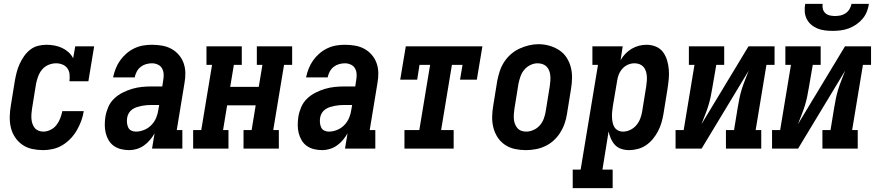

<svg xmlns="http://www.w3.org/2000/svg" viewBox="-20 -770 4540 995"><path d="M204 8Q175 8 147 2Q119 -4 96.5 -19.5Q74 -35 58.5 -58Q43 -81 36.5 -108Q30 -135 30.5 -164Q31 -193 36 -222L57 -352Q61 -374 66.5 -395.5Q72 -417 81.5 -438Q91 -459 104.5 -478.5Q118 -498 136.5 -512.5Q155 -527 177 -532.5Q199 -538 221 -538Q242 -538 263 -534Q284 -530 302 -521.5Q320 -513 335 -499.5Q350 -486 359 -468L370 -530H468L438 -349H340Q342 -367 340.5 -384.5Q339 -402 329.5 -415.5Q320 -429 304 -435.5Q288 -442 271 -442Q251 -442 231.5 -434Q212 -426 198.5 -410Q185 -394 178 -375Q171 -356 167 -337L146 -207Q144 -194 143 -180.5Q142 -167 143 -154Q144 -141 148 -129Q152 -117 159.5 -107.5Q167 -98 179 -93Q191 -88 204 -88Q223 -88 241.5 -97Q260 -106 272.5 -122Q285 -138 292 -156.5Q299 -175 303 -194H414Q410 -168 401 -143.5Q392 -119 378.5 -95.5Q365 -72 346 -52Q327 -32 304 -18Q281 -4 255 2Q229 8 204 8Z M650 8Q628 8 607.5 3Q587 -2 570.5 -13.5Q554 -25 543.5 -42.5Q533 -60 528 -80Q523 -100 523 -121.5Q523 -143 526 -164Q530 -189 540.5 -214Q551 -239 570.5 -258Q590 -277 614.5 -289.5Q639 -302 664.5 -309.5Q690 -317 715 -319.5Q740 -322 766 -322H821L826 -355Q829 -371 828 -387Q827 -403 819.5 -416Q812 -429 797.5 -435.5Q783 -442 767 -442Q752 -442 736.5 -437.5Q721 -433 708.5 -423Q696 -413 688.5 -398.5Q681 -384 678 -369H566Q571 -392 579.5 -414Q588 -436 602 -456Q616 -476 635 -492.5Q654 -509 676 -519.5Q698 -530 721 -534Q744 -538 767 -538Q794 -538 820 -533.5Q846 -529 868 -517Q890 -505 906.5 -486Q923 -467 931.5 -443Q940 -419 940.5 -392.5Q941 -366 936 -339L896 -96H925V0H768L781 -79Q771 -61 757 -44.5Q743 -28 726 -16Q709 -4 689 2Q669 8 650 8ZM684 -88Q705 -88 726.5 -96.5Q748 -105 764.5 -122Q781 -139 789.5 -160Q798 -181 801 -203L805 -226H766Q753 -226 740.5 -225Q728 -224 715 -221.5Q702 -219 689.5 -215Q677 -211 666 -203.5Q655 -196 648 -184.5Q641 -173 639 -160Q637 -147 638 -134.5Q639 -122 644 -110.5Q649 -99 660 -93.5Q671 -88 684 -88Z M981 0V-96H1023L1079 -434H1050V-530H1233V-434H1192L1173 -320H1321L1340 -434H1311V-530H1494V-434H1452L1396 -96H1425V0H1242V-96H1284L1305 -224H1157L1136 -96H1164V0Z M1650 8Q1628 8 1607.5 3Q1587 -2 1570.5 -13.5Q1554 -25 1543.5 -42.5Q1533 -60 1528 -80Q1523 -100 1523 -121.5Q1523 -143 1526 -164Q1530 -189 1540.5 -214Q1551 -239 1570.5 -258Q1590 -277 1614.5 -289.5Q1639 -302 1664.5 -309.5Q1690 -317 1715 -319.5Q1740 -322 1766 -322H1821L1826 -355Q1829 -371 1828 -387Q1827 -403 1819.5 -416Q1812 -429 1797.5 -435.5Q1783 -442 1767 -442Q1752 -442 1736.5 -437.5Q1721 -433 1708.5 -423Q1696 -413 1688.5 -398.5Q1681 -384 1678 -369H1566Q1571 -392 1579.5 -414Q1588 -436 1602 -456Q1616 -476 1635 -492.5Q1654 -509 1676 -519.5Q1698 -530 1721 -534Q1744 -538 1767 -538Q1794 -538 1820 -533.5Q1846 -529 1868 -517Q1890 -505 1906.5 -486Q1923 -467 1931.5 -443Q1940 -419 1940.5 -392.5Q1941 -366 1936 -339L1896 -96H1925V0H1768L1781 -79Q1771 -61 1757 -44.5Q1743 -28 1726 -16Q1709 -4 1689 2Q1669 8 1650 8ZM1684 -88Q1705 -88 1726.5 -96.5Q1748 -105 1764.5 -122Q1781 -139 1789.5 -160Q1798 -181 1801 -203L1805 -226H1766Q1753 -226 1740.5 -225Q1728 -224 1715 -221.5Q1702 -219 1689.5 -215Q1677 -211 1666 -203.5Q1655 -196 1648 -184.5Q1641 -173 1639 -160Q1637 -147 1638 -134.5Q1639 -122 1644 -110.5Q1649 -99 1660 -93.5Q1671 -88 1684 -88Z M2076 0V-96H2153L2209 -434H2154L2142 -357H2054L2083 -530H2480L2451 -357H2364L2377 -434H2322L2266 -96H2331V0Z M2705 8Q2676 8 2648 2Q2620 -4 2597 -19.5Q2574 -35 2559 -58Q2544 -81 2537 -108Q2530 -135 2530.5 -164Q2531 -193 2536 -222L2557 -352Q2562 -377 2570 -401.5Q2578 -426 2592.5 -448.5Q2607 -471 2627.5 -489Q2648 -507 2672 -518Q2696 -529 2721 -535Q2746 -541 2771 -541Q2800 -541 2827.5 -533Q2855 -525 2878 -510Q2901 -495 2916 -472Q2931 -449 2938 -422Q2945 -395 2944.5 -366Q2944 -337 2939 -308L2918 -178Q2914 -153 2905.5 -128.5Q2897 -104 2882.5 -81.5Q2868 -59 2848 -41Q2828 -23 2804 -12Q2780 -1 2754.5 3.5Q2729 8 2705 8ZM2707 -88Q2726 -88 2745 -96.5Q2764 -105 2777.5 -120.5Q2791 -136 2798 -155Q2805 -174 2808 -193L2829 -323Q2831 -337 2832 -350.5Q2833 -364 2832 -377Q2831 -390 2826.5 -402.5Q2822 -415 2813.5 -424Q2805 -433 2792.5 -437.5Q2780 -442 2766 -442Q2747 -442 2728.5 -433Q2710 -424 2697 -408.5Q2684 -393 2677.5 -374.5Q2671 -356 2667 -337L2646 -207Q2644 -193 2643 -179.5Q2642 -166 2643 -153Q2644 -140 2648.5 -128Q2653 -116 2661 -106.5Q2669 -97 2681 -92.5Q2693 -88 2707 -88Z M2948 205V109H2989L3079 -434H3050V-530H3207L3196 -458Q3206 -476 3221 -491.5Q3236 -507 3254 -517.5Q3272 -528 3291.5 -533Q3311 -538 3331 -538Q3356 -538 3379 -528.5Q3402 -519 3416 -500Q3430 -481 3437 -457.5Q3444 -434 3446 -409Q3448 -384 3445.5 -358.5Q3443 -333 3439 -308L3418 -178Q3414 -155 3407.5 -133Q3401 -111 3390 -90Q3379 -69 3363.5 -50Q3348 -31 3328 -17.5Q3308 -4 3285 2Q3262 8 3240 8Q3219 8 3199.5 1.5Q3180 -5 3167 -19Q3154 -33 3146 -51Q3138 -69 3134 -89L3102 109H3155V205ZM3208 -88Q3228 -88 3246.5 -97Q3265 -106 3278 -121.5Q3291 -137 3298 -155.5Q3305 -174 3308 -193L3329 -323Q3331 -337 3332 -350.5Q3333 -364 3332 -376.5Q3331 -389 3327 -401.5Q3323 -414 3314.5 -423.5Q3306 -433 3294 -437.5Q3282 -442 3269 -442Q3251 -442 3234.5 -435Q3218 -428 3205.5 -414Q3193 -400 3186.5 -383.5Q3180 -367 3178 -350L3156 -220Q3154 -206 3152.5 -192Q3151 -178 3151.5 -164Q3152 -150 3154.5 -136.5Q3157 -123 3163.5 -112Q3170 -101 3182 -94.5Q3194 -88 3208 -88Z M3481 0V-96H3523L3579 -434H3550V-530H3733V-434H3692L3672 -318Q3668 -293 3663 -269Q3658 -245 3650.5 -221Q3643 -197 3633.5 -173.5Q3624 -150 3615 -126L3859 -530H3994V-434H3952L3896 -96H3925V0H3742V-96H3784L3803 -212Q3807 -237 3812 -261Q3817 -285 3824.5 -309Q3832 -333 3841.5 -356.5Q3851 -380 3860 -404L3616 0Z M3981 0V-96H4023L4079 -434H4050V-530H4233V-434H4192L4172 -318Q4168 -293 4163 -269Q4158 -245 4150.5 -221Q4143 -197 4133.5 -173.5Q4124 -150 4115 -126L4359 -530H4494V-434H4452L4396 -96H4425V0H4242V-96H4284L4303 -212Q4307 -237 4312 -261Q4317 -285 4324.5 -309Q4332 -333 4341.5 -356.5Q4351 -380 4360 -404L4116 0ZM4295 -610Q4274 -610 4254 -612.5Q4234 -615 4216 -622.5Q4198 -630 4183.5 -642.5Q4169 -655 4160.5 -672Q4152 -689 4150.5 -709.5Q4149 -730 4153 -750H4243Q4241 -736 4244.5 -723Q4248 -710 4257.5 -701.5Q4267 -693 4280.5 -690Q4294 -687 4307 -687Q4322 -687 4336 -690Q4350 -693 4362.5 -701.5Q4375 -710 4382.5 -723Q4390 -736 4393 -750H4483Q4480 -729 4472 -709Q4464 -689 4449.5 -672Q4435 -655 4416.5 -642.5Q4398 -630 4377.5 -622.5Q4357 -615 4336 -612.5Q4315 -610 4295 -610Z"/></svg>

Font: Iosevka Curly Slab Oblique
Style: Bold
Weight: 700
Italic angle: -9°
Monospace: yes
Designer: Belleve Invis
Foundry: Belleve Invis
Version: Version 11.1.0; ttfautohint (v1.8.3)